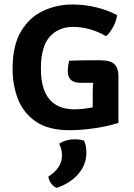

<svg xmlns="http://www.w3.org/2000/svg" viewBox="-20 -582 614 878"><path d="M296.5 -304.5Q331.5 -306 365.2 -306.2Q399 -306.5 434 -306.5Q485 -306.5 503.2 -288.5Q521.5 -270.5 521.5 -236.5V-20Q494.5 -11 456.5 -3.2Q418.5 4.5 377 9Q335.5 13.5 299 13.5Q203 13.5 145.8 -24.8Q88.5 -63 63 -127Q37.5 -191 37.5 -267.5Q37.5 -374 76 -438.5Q114.5 -503 177 -532.2Q239.5 -561.5 311.5 -561.5Q367.5 -561.5 421.2 -548.2Q475 -535 515.5 -512.5Q512 -486 497.2 -458.5Q482.5 -431 465 -416.5Q430 -437 391.8 -448Q353.5 -459 315 -459Q247 -459 207 -413.5Q167 -368 167 -268.5Q167 -82 321 -82Q343.5 -82 364.5 -84.8Q385.5 -87.5 404 -91V-153.5Q404 -179 406 -203.5Q390.5 -203.5 375.5 -203.5Q360.5 -203.5 347 -203.5Q290 -203.5 290 -257Q290 -267.5 292 -282Q294 -296.5 296.5 -304.5ZM364.5 61.5Q375 83.5 375 116.5Q375 171 338.5 213.2Q302 255.5 240 277Q225 272 214.5 257.8Q204 243.5 201 225.5Q263.5 186.5 263.5 128Q263.5 100.5 250.5 75.5Q280.5 55 323.5 55Q345.5 55 364.5 61.5Z"/></svg>

Font: Signika Negative SC SemiBold
Style: Regular
Weight: 600
Designer: Anna Giedryś
Foundry: Anna Giedryś
Version: Version 2.000; ttfautohint (v1.8.3) -l 8 -r 50 -G 200 -x 9 -